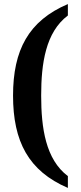

<svg xmlns="http://www.w3.org/2000/svg" viewBox="-20 -787 398 942"><path d="M313 135V77C204 -5 182 -159 182 -318C182 -476 204 -629 313 -711V-767C120 -685 44 -541 44 -318C44 -93 120 52 313 135Z"/></svg>

Font: Noto Serif Bengali Condensed
Style: Bold
Weight: 700
Width: 3
Designer: Juan Bruce, Universal Thirst, Indian Type Foundry and the Monotype Design Team.
Foundry: Monotype Imaging Inc.
Version: Version 2.003